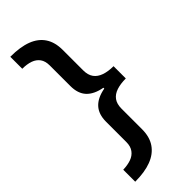

<svg xmlns="http://www.w3.org/2000/svg" viewBox="-281 -754 952 952"><g transform="rotate(-45 195.0 -278.0)"><path d="M32 76Q64 75 88 66.5Q112 58 126 39Q140 20 140 -10V-153Q140 -205 167.5 -235Q195 -265 250 -275V-281Q195 -291 167.5 -320.5Q140 -350 140 -403V-547Q140 -578 126.5 -596.5Q113 -615 89 -623.5Q65 -632 32 -632V-716Q102 -716 147.5 -698.5Q193 -681 216.5 -645.5Q240 -610 240 -556V-413Q240 -380 254.5 -360Q269 -340 296.5 -330.5Q324 -321 361 -321V-235Q324 -235 296.5 -226Q269 -217 254.5 -197Q240 -177 240 -144V0Q240 54 215.5 89.5Q191 125 145 142.5Q99 160 32 160Z"/></g></svg>

Font: Noto Sans Symbols Medium
Style: Regular
Weight: 500
Version: Version 2.002